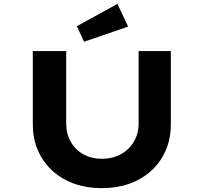

<svg xmlns="http://www.w3.org/2000/svg" viewBox="-20 -963 1048 989"><path d="M505 6Q398 6 318 -36Q238 -78 193.5 -152.5Q149 -227 149 -322V-700H321V-327Q321 -274 344.5 -232.5Q368 -191 410 -168Q452 -145 504 -145Q559 -145 601.5 -168Q644 -191 669 -232.5Q694 -274 694 -327V-700H860V-322Q860 -227 815.5 -152.5Q771 -78 691 -36Q611 6 505 6ZM413 -748 376 -828 585 -943 640 -826Z"/></svg>

Font: Lexend Tera
Style: Bold
Weight: 700
Designer: Bonnie Shaver-Troup, Thomas Jockin
Foundry: Lexend
Version: Version 1.007